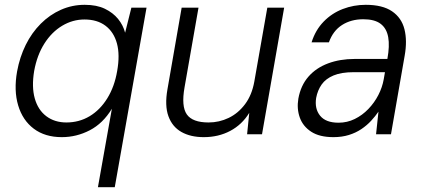

<svg xmlns="http://www.w3.org/2000/svg" viewBox="-20 -558 1765 798"><path d="M387 220 445 -106Q408 -45 353 -16.5Q298 12 237 12Q167 12 120.5 -23Q74 -58 55.5 -120Q37 -182 51 -261Q62 -321 87 -371.5Q112 -422 149.5 -459.5Q187 -497 233.5 -517.5Q280 -538 332 -538Q382 -538 416 -521.5Q450 -505 471 -479Q492 -453 500 -422L526 -526H589L457 220ZM256 -49Q309 -49 352.5 -75Q396 -101 426 -149.5Q456 -198 467 -263Q479 -330 466 -377.5Q453 -425 418.5 -451Q384 -477 331 -477Q282 -477 238.5 -451Q195 -425 164.5 -377Q134 -329 122 -263Q111 -197 124.5 -149Q138 -101 172.5 -75Q207 -49 256 -49Z M827 12Q772 12 734 -9.5Q696 -31 680 -75Q664 -119 676 -187L735 -526H805L747 -195Q733 -116 756.5 -82.5Q780 -49 847 -49Q891 -49 930.5 -68Q970 -87 998.5 -125Q1027 -163 1037 -219L1091 -526H1161L1069 0H1007L1016 -89Q986 -40 937 -14Q888 12 827 12Z M1366 12Q1308 12 1273.5 -10.5Q1239 -33 1226 -69.5Q1213 -106 1220 -148Q1230 -203 1262 -239.5Q1294 -276 1343.5 -294.5Q1393 -313 1454 -313H1590Q1600 -367 1593.5 -403.5Q1587 -440 1562 -459Q1537 -478 1490 -478Q1439 -478 1401.5 -454Q1364 -430 1347 -382H1275Q1291 -433 1325 -468Q1359 -503 1404.5 -520.5Q1450 -538 1500 -538Q1570 -538 1609.5 -511Q1649 -484 1661 -436.5Q1673 -389 1662 -327L1605 0H1543L1553 -94Q1540 -75 1522.5 -56Q1505 -37 1482 -21.5Q1459 -6 1430 3Q1401 12 1366 12ZM1387 -48Q1423 -48 1454.5 -63.5Q1486 -79 1511 -105Q1536 -131 1552.5 -163Q1569 -195 1575 -229L1580 -258H1450Q1399 -258 1366.5 -244.5Q1334 -231 1317 -207Q1300 -183 1294 -151Q1287 -106 1310.5 -77Q1334 -48 1387 -48Z"/></svg>

Font: DM Sans 9pt Light
Style: Italic
Weight: 300
Italic angle: -10°
Version: Version 4.004;gftools[0.9.30]